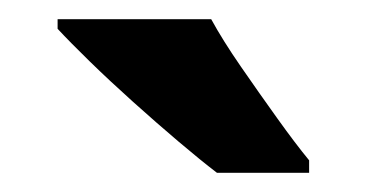

<svg xmlns="http://www.w3.org/2000/svg" viewBox="-20 -852 382 200"><path d="M200 -832Q212 -810 231 -782.5Q250 -755 269 -728.5Q288 -702 302 -685V-672H206Q189 -685 166 -704.5Q143 -724 118.5 -746Q94 -768 73.5 -788Q53 -808 40 -822V-832Z"/></svg>

Font: Noto Sans Malayalam UI SemiCondensed
Style: Bold
Weight: 700
Width: 4
Designer: Jelle Bosma - Monotype Design Team
Foundry: Monotype Imaging Inc.
Version: Version 2.104; ttfautohint (v1.8.4.7-5d5b)